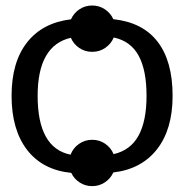

<svg xmlns="http://www.w3.org/2000/svg" viewBox="-20 -604 652 680"><path d="M21 -264.6C21 -184.6 39.3 -120.8 75.9 -73.2C112.5 -25.7 164.7 1.5 232.4 8.3C238.9 22.3 248.8 33.6 262 42.2C275.1 50.9 290 55.2 306.6 55.2C323.2 55.2 338.2 50.7 351.6 41.7C364.9 32.8 374.8 21.2 381.3 6.8C447.8 -1 499.3 -28.4 536.1 -75.4C572.9 -122.5 591.3 -185.5 591.3 -264.6C591.3 -346.4 573.6 -410.2 538.3 -456.1C503 -502 450.7 -528.6 381.3 -536.1C374.8 -550.5 364.9 -562.1 351.6 -571C338.2 -580 323.2 -584.5 306.6 -584.5C289.7 -584.5 274.6 -580 261.2 -571C247.9 -562.1 238 -550.3 231.4 -535.6C164.1 -527.5 112.1 -500.2 75.7 -453.6C39.2 -407.1 21 -344.1 21 -264.6ZM113.3 -264.6C113.3 -383.8 152.5 -452.3 231 -470.2C237.1 -455.6 247 -443.6 260.5 -434.3C274 -425 289.4 -420.4 306.6 -420.4C323.9 -420.4 339.4 -425.1 353 -434.6C366.7 -444 376.6 -456.2 382.8 -471.2C422.9 -462.7 452.2 -441.3 470.9 -407C489.7 -372.6 499 -325.2 499 -264.6C499 -205.4 489.6 -158.4 470.7 -123.8C451.8 -89.1 422.4 -67.2 382.3 -58.1C376.1 -73.1 366.3 -85.3 352.8 -94.7C339.3 -104.2 323.9 -108.9 306.6 -108.9C289.1 -108.9 273.4 -104 259.5 -94.2C245.7 -84.5 235.8 -71.8 230 -56.2C152.2 -71.8 113.3 -141.3 113.3 -264.6Z"/></svg>

Font: Arimo
Style: Regular
Weight: 400
Designer: Steve Matteson
Foundry: Monotype Imaging Inc.
Version: Version 1.32